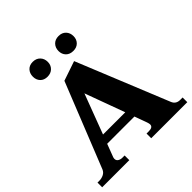

<svg xmlns="http://www.w3.org/2000/svg" viewBox="-234 -1096 1276 1276"><g transform="rotate(-45 404.0 -458.0)"><path d="M198 -845Q198 -876 216.5 -896Q235 -916 267 -916Q299 -916 318.5 -896Q338 -876 338 -845Q338 -815 318.5 -795.5Q299 -776 267 -776Q235 -776 216.5 -795.5Q198 -815 198 -845ZM439 -845Q439 -876 458 -896Q477 -916 510 -916Q542 -916 561 -896Q580 -876 580 -845Q580 -815 561 -795.5Q542 -776 510 -776Q477 -776 458 -795.5Q439 -815 439 -845ZM804 -44V0H465V-44H487Q525 -44 525 -70Q525 -78 520 -93L488 -181H232L199 -94Q195 -85 195 -76Q195 -60 208 -52Q221 -44 237 -44H259V0H4V-44H21Q43 -44 62 -53.5Q81 -63 89 -82L327 -678L465 -725L728 -79Q742 -44 781 -44ZM465 -244 362 -525 256 -244Z"/></g></svg>

Font: Taviraj
Style: Bold
Weight: 700
Designer: Katatrad Team
Foundry: CadsonDemak
Version: Version 1.001